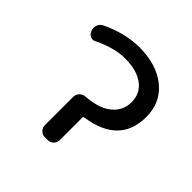

<svg xmlns="http://www.w3.org/2000/svg" viewBox="-145 -684 790 790"><g transform="rotate(45 250.0 -289.5)"><path d="M458 -375Q458 -217.8 277.3 -192.4Q273.4 -191.4 273.4 -187.5V-54.7Q273.4 -41 263.2 -30.8Q252.9 -20.5 238.3 -20.5H220.7Q207 -20.5 196.8 -30.8Q186.5 -41 186.5 -54.7V-220.7Q186.5 -235.4 196.8 -245.6Q207 -255.9 220.7 -256.8Q290 -261.7 326.2 -288.1Q372.1 -320.3 372.1 -375Q372.1 -424.8 333.5 -454.1Q294.9 -483.4 224.6 -483.4Q165 -483.4 89.8 -447.3Q78.1 -440.4 65.4 -445.8Q52.7 -451.2 48.8 -463.9L46.9 -467.8Q44.9 -474.6 44.9 -481.4Q44.9 -489.3 47.9 -496.1Q53.7 -510.7 67.4 -516.6Q152.3 -556.6 233.4 -557.6Q335.9 -557.6 397 -507.8Q458 -458 458 -375Z"/></g></svg>

Font: Rounded-L Mgen+ 2m regular
Style: Regular
Weight: 400
Designer: [Source Han Sans]
Ryoko NISHIZUKA  (kana & ideographs); Paul D. Hunt (Latin, Greek & Cyrillic); Wenlong ZHANG  (bopomofo
Version: Version 1.059.20150602